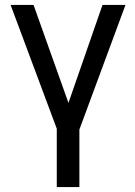

<svg xmlns="http://www.w3.org/2000/svg" viewBox="-20 -548 541 771"><path d="M114.7 -528.3H22.5L208 -31.2V203.1H298.8V-27.8L483.9 -528.3H391.6L254.9 -134.8Z"/></svg>

Font: Roboto
Style: Regular
Weight: 400
Designer: Google
Version: Version 2.137; 2017